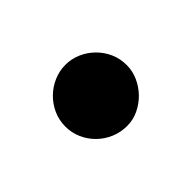

<svg xmlns="http://www.w3.org/2000/svg" viewBox="-47 -474 373 373"><g transform="rotate(-45 139.0 -287.5)"><path d="M55.2 -287.1Q55.2 -305.2 62.3 -320.6Q69.3 -335.9 81.1 -347.4Q92.8 -358.9 108.2 -365.5Q123.5 -372.1 140.1 -372.1Q156.7 -372.1 171.9 -365.5Q187 -358.9 198.7 -347.4Q210.4 -335.9 217.3 -320.6Q224.1 -305.2 224.1 -287.1Q224.1 -271 217.3 -255.9Q210.4 -240.7 199 -229Q187.5 -217.3 172.6 -210.2Q157.7 -203.1 141.1 -203.1Q123.5 -203.1 107.9 -209.7Q92.3 -216.3 80.6 -227.8Q68.8 -239.3 62 -254.6Q55.2 -270 55.2 -287.1Z"/></g></svg>

Font: XB Khoramshahr
Style: Bold
Weight: 700
Designer: Behnam
Foundry: Irmug
Version: Version 8.005 2009